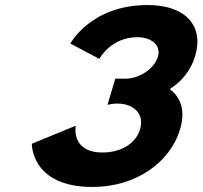

<svg xmlns="http://www.w3.org/2000/svg" viewBox="-20 -747 809 767"><path d="M376.9 -511.8C376.9 -511.8 422.3 -598.5 529.3 -598.5C583.8 -598.5 624.5 -566.2 611.1 -521.2C595.8 -470.2 534.2 -432.8 482.8 -432.8H440.6L409.4 -328.2C409.4 -328.2 427.3 -333.3 447.9 -333.3C515.8 -333.3 557.6 -290.8 539.5 -230.5C521.7 -171 460.4 -137.8 389.4 -137.8C261.9 -137.8 282.6 -244.9 282.6 -244.9L107.2 -172.7C107.2 -172.7 103.2 -0.1 349.3 -0.1C520.8 -0.1 659.2 -96.2 699.3 -230.5C721.5 -304.4 702.6 -358 658.1 -391.1C705.3 -420.9 742.3 -465.1 759.6 -522.9C795.2 -641.9 723.7 -726.9 569.7 -726.9C342.7 -726.9 261 -573 261 -573Z"/></svg>

Font: Hussar
Style: BdSuprExtOblThree
Weight: 700
Foundry: Cannot Into Space Fonts
Version: Version 2.00